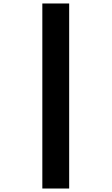

<svg xmlns="http://www.w3.org/2000/svg" viewBox="-20 -909 640 1102"><path d="M223 173V-889H377V173Z"/></svg>

Font: Google Sans Code
Style: Regular
Weight: 400
Monospace: yes
Designer: Google Sans Code Authors
Foundry: Google LLC
Version: Version 6.000